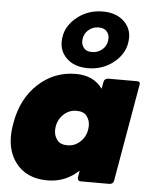

<svg xmlns="http://www.w3.org/2000/svg" viewBox="-59 -935 785 994"><g transform="rotate(5 333.0 -438.0)"><path d="M312 -180Q350 -180 378 -206Q414 -239 414 -292Q414 -318 398 -340Q382 -362 344 -362Q307 -362 279 -337Q242 -303 242 -251Q242 -224 258.5 -202Q275 -180 312 -180ZM397 -672Q426 -672 448 -690Q476 -713 476 -751Q476 -771 462.5 -786.5Q449 -802 420 -802Q391 -802 370 -784Q342 -761 342 -723Q342 -704 355 -688Q368 -672 397 -672ZM225 10Q113 10 57 -67Q17 -122 17 -201Q17 -234 24 -271Q46 -399 129 -475.5Q212 -552 324 -552Q417 -552 463 -487Q467 -506 470 -523.5Q473 -541 493 -542H644Q658 -542 658 -529L569 -18Q566 -2 548 0H397Q381 0 381 -18L387 -55Q318 10 225 10ZM383 -587Q309 -587 268 -630Q236 -664 236 -711Q236 -790 305 -843Q361 -886 435 -886Q509 -886 550 -843Q582 -809 582 -763Q582 -683 513 -630Q457 -587 383 -587Z"/></g></svg>

Font: YamahaIndonesia935. App Black
Style: Italic
Weight: 900
Italic angle: -10°
Designer: Dalton Maag Ltd
Foundry: Dalton Maag Ltd
Version: Version 1.002; January 01, 2024; Regular/Italic